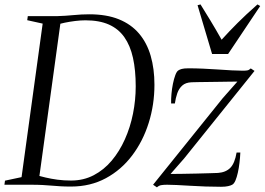

<svg xmlns="http://www.w3.org/2000/svg" viewBox="-32 -814 1167 846"><path d="M90.5 -743H221.5Q257 -744 292 -747.5Q327 -751 361.5 -751Q437.5 -751 491.8 -729Q546 -707 580.8 -666Q615.5 -625 632 -567.8Q648.5 -510.5 648.5 -440.5Q648.5 -353 623.2 -272.5Q598 -192 550.2 -128.8Q502.5 -65.5 434.5 -28.8Q366.5 8 281 8Q254 8 234.2 6.8Q214.5 5.5 196 4Q177.5 2.5 156 1.2Q134.5 0 103.5 0H-12.5L-10 -18L63 -33.5L156 -710L88 -725ZM138.5 -15.5 122.5 -43.5Q144 -37.5 168.8 -31.8Q193.5 -26 221.5 -22.2Q249.5 -18.5 281.5 -18.5Q336 -18.5 381 -42Q426 -65.5 460.2 -106.2Q494.5 -147 518.2 -200Q542 -253 554 -313Q566 -373 566 -433.5Q566 -504.5 554 -558.8Q542 -613 516 -650Q490 -687 447.8 -705.8Q405.5 -724.5 344.5 -724.5Q323 -724.5 299 -721.5Q275 -718.5 253.2 -714Q231.5 -709.5 217.5 -705.5L236.5 -728ZM1014 -454.5Q1003 -454.5 982 -454.2Q961 -454 935.2 -453.5Q909.5 -453 884.5 -452.8Q859.5 -452.5 840.2 -452.2Q821 -452 812.5 -451.5Q786 -450.5 771.2 -437.2Q756.5 -424 749.2 -403.2Q742 -382.5 738.5 -358H722Q721.5 -377 723.5 -400Q725.5 -423 730 -445Q734.5 -467 740.5 -483Q746.5 -499 753.5 -503.5Q759 -507.5 768.8 -510.2Q778.5 -513 798.5 -513Q829.5 -513 863 -511.5Q896.5 -510 928.8 -507.8Q961 -505.5 989.2 -504Q1017.5 -502.5 1037.5 -502.5Q1050.5 -502.5 1057.8 -503.8Q1065 -505 1073 -512.5L1089.5 -501.5L779.5 -116L719.5 -47.5Q738.5 -47.5 769.5 -48Q800.5 -48.5 833.5 -49.2Q866.5 -50 892.8 -50.8Q919 -51.5 928.5 -52Q963 -54.5 982.8 -74.5Q1002.5 -94.5 1010.5 -142H1027Q1026 -119.5 1023.2 -96.5Q1020.5 -73.5 1016 -53.2Q1011.5 -33 1005.5 -18.8Q999.5 -4.5 991 0Q985 3.5 973 6.2Q961 9 942 9Q909 9 873.8 7.8Q838.5 6.5 805.5 4.5Q772.5 2.5 746.2 1.2Q720 0 704.5 0Q687 0 677.2 2Q667.5 4 659.5 11.5L642.5 0L949.5 -381.5ZM902.5 -576 838.5 -791 851.5 -794.5Q871.5 -762.5 894.8 -724.2Q918 -686 944.5 -639Q977 -675 1015 -713Q1053 -751 1102.5 -794.5L1114.5 -787.5L973 -576Z"/></svg>

Font: Merriweather 144pt Light
Style: Italic
Weight: 300
Italic angle: -7.8°
Version: Version 2.101